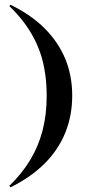

<svg xmlns="http://www.w3.org/2000/svg" viewBox="-20 -651 421 825"><path d="M25 154 20.2 147.6Q75 94.4 110.1 35.9Q145.2 -22.6 162.9 -90.3Q180.6 -158.1 180.6 -239.5Q180.6 -362.9 141.1 -454.8Q101.6 -546.8 20.2 -625L25 -630.6Q112.9 -587.9 171.8 -529Q230.6 -470.2 260.5 -398Q290.3 -325.8 290.3 -240.3Q290.3 -154 260.5 -80.6Q230.6 -7.3 171.8 51.6Q112.9 110.5 25 154Z"/></svg>

Font: Playfair 144pt SemiCondensed ExtraBold
Style: Regular
Weight: 800
Width: 4
Designer: Claus Eggers Sørensen
Foundry: Claus Eggers Sørensen
Version: Version 2.203